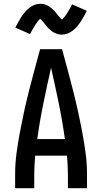

<svg xmlns="http://www.w3.org/2000/svg" viewBox="-20 -995 540 1015"><path d="M60 0V-74Q60 -130 67.5 -186Q75 -242 85.5 -297.5Q96 -353 108 -408Q120 -463 134 -517.5Q148 -572 162.5 -626.5Q177 -681 192 -735H308Q323 -681 337.5 -626.5Q352 -572 366 -517.5Q380 -463 392 -408Q404 -353 414.5 -297.5Q425 -242 432.5 -186Q440 -130 440 -74V0H339V-74Q339 -98 337.5 -123Q336 -148 334 -172H166Q164 -148 162.5 -123Q161 -98 161 -74V0ZM323 -260Q310 -355 290.5 -449.5Q271 -544 250 -637Q229 -544 209.5 -449.5Q190 -355 177 -260ZM307 -812Q302 -812 296.5 -812.5Q291 -813 286 -814.5Q281 -816 276 -818Q271 -820 266 -822.5Q261 -825 257.5 -827.5Q254 -830 249.5 -833.5Q245 -837 241 -841Q237 -845 233 -849Q229 -853 226 -857Q223 -861 220 -864.5Q217 -868 213 -873Q209 -878 205 -882.5Q201 -887 198.5 -890Q196 -893 192 -896Q190 -894 186.5 -890Q183 -886 181 -883.5Q179 -881 177 -878Q175 -875 172.5 -872Q170 -869 167.5 -865Q165 -861 162.5 -856.5Q160 -852 157 -847.5Q154 -843 151 -837.5Q148 -832 145 -826.5Q142 -821 139 -815L61 -849Q70 -867 78.5 -882Q87 -897 95.5 -909.5Q104 -922 113 -932.5Q122 -943 134.5 -953Q147 -963 162 -969Q177 -975 193 -975Q198 -975 203.5 -974.5Q209 -974 214 -972.5Q219 -971 224 -969Q229 -967 234 -964.5Q239 -962 242.5 -959.5Q246 -957 250.5 -953Q255 -949 259 -945.5Q263 -942 267 -938Q271 -934 274 -930Q277 -926 280 -922Q283 -918 287 -913.5Q291 -909 295 -904.5Q299 -900 301.5 -897Q304 -894 308 -891Q310 -893 313.5 -897Q317 -901 319 -903.5Q321 -906 323 -908.5Q325 -911 327.5 -914.5Q330 -918 332.5 -922Q335 -926 337.5 -930Q340 -934 343 -939Q346 -944 349 -949Q352 -954 355 -960Q358 -966 361 -972L439 -938Q430 -920 421.5 -905Q413 -890 404.5 -877.5Q396 -865 387 -854.5Q378 -844 365.5 -834Q353 -824 338 -818Q323 -812 307 -812Z"/></svg>

Font: Zed Mono Semibold
Style: Regular
Weight: 600
Monospace: yes
Designer: Belleve Invis
Foundry: Belleve Invis
Version: Version 1.0.0; ttfautohint (v1.8.4)